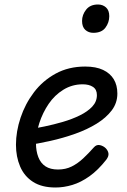

<svg xmlns="http://www.w3.org/2000/svg" viewBox="-20 -815 566 854"><path d="M227 19Q166 19 127 -6Q88 -31 69.5 -74.5Q51 -118 51 -171Q51 -230 71.5 -291.5Q92 -353 131 -404.5Q170 -456 227.5 -487.5Q285 -519 359 -519Q407 -519 438.5 -504Q470 -489 486 -462.5Q502 -436 502 -399Q502 -357 477 -324Q452 -291 410 -265Q368 -239 314.5 -220Q261 -201 205 -188.5Q149 -176 96 -168L103 -238Q137 -244 178 -252.5Q219 -261 260 -273Q301 -285 335.5 -302Q370 -319 390.5 -341Q411 -363 411 -392Q411 -417 393.5 -428.5Q376 -440 348 -440Q301 -440 262 -416Q223 -392 196.5 -353Q170 -314 155 -268Q140 -222 140 -178Q140 -143 150.5 -116Q161 -89 182.5 -75Q204 -61 238 -61Q272 -61 299 -74.5Q326 -88 350 -110.5Q374 -133 397 -159Q409 -173 424.5 -169.5Q440 -166 451 -155Q461 -144 462.5 -132Q464 -120 453 -105Q416 -58 378 -31Q340 -4 302 7.5Q264 19 227 19ZM395 -669Q374 -669 359.5 -682Q345 -695 345 -722Q345 -749 363 -772Q381 -795 416 -795Q437 -795 451.5 -782Q466 -769 466 -743Q466 -715 449 -692Q432 -669 395 -669Z"/></svg>

Font: Playwrite AU QLD
Style: Regular
Weight: 400
Designer: Veronika Burian, José Scaglione
Foundry: TypeTogether
Version: Version 1.002